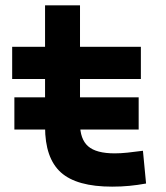

<svg xmlns="http://www.w3.org/2000/svg" viewBox="-20 -694 626 724"><path d="M34.2 -205.6V-327.1H502.9V-205.6ZM402.8 9.8Q269.2 9.8 209.5 -43.9Q149.9 -97.7 149.9 -215.8V-283.2H281.7V-228.5Q281.7 -169.3 312.2 -142.5Q342.7 -115.7 412.6 -115.7Q435.1 -115.7 460.6 -118.4Q486.2 -121.1 519 -125.5L530.8 -2Q498.5 3.9 467.9 6.8Q437.3 9.8 402.8 9.8ZM149.9 -252.4V-673.8H281.7V-252.4ZM25.9 -396V-517.6H511.2V-396Z"/></svg>

Font: Cascadia Mono PL
Style: Regular
Weight: 400
Monospace: yes
Designer: Aaron Bell
Foundry: Saja Typeworks
Version: Version 2102.003